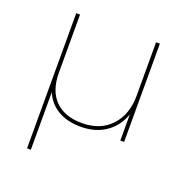

<svg xmlns="http://www.w3.org/2000/svg" viewBox="-127 -636 924 949"><g transform="rotate(20 335.0 -161.5)"><path d="M115 -517H135V-212Q135 -117 185 -66.5Q235 -16 326 -16Q423 -16 479 -76.5Q535 -137 535 -236V-517H555V0H535V-152H540Q518 -78 462.5 -37.5Q407 3 327 3Q255 3 205 -27Q155 -57 133 -114L135 -135V194H115Z"/></g></svg>

Font: Montserrat
Style: Regular
Weight: 400
Designer: Julieta Ulanovsky
Foundry: Julieta Ulanovsky
Version: Version 8.000